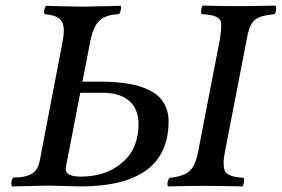

<svg xmlns="http://www.w3.org/2000/svg" viewBox="-20 -667 1011 689"><path d="M349.1 -334H268.1L220.2 -86.9Q215.8 -68.8 215.8 -61Q215.8 -33.2 270 -33.2Q359.9 -33.2 418.5 -83.3Q477.1 -133.3 477.1 -221.2Q477.1 -276.4 443.4 -305.2Q409.7 -334 349.1 -334ZM22.9 2Q19.5 -6.3 21.5 -16.6Q23.4 -26.9 28.8 -29.8Q69.3 -29.8 92.3 -42.2Q115.2 -54.7 122.1 -87.9L205.1 -520Q209 -541.5 209 -558.1Q209 -586.4 192.9 -599.9Q176.8 -613.3 140.1 -616.2Q136.7 -623 139.4 -633.3Q142.1 -643.6 146 -646Q159.7 -646 206.5 -644.5Q253.4 -643.1 274.9 -643.1Q297.9 -643.1 344 -644.5Q390.1 -646 413.1 -646Q416 -641.6 413.8 -631.8Q411.6 -622.1 407.2 -616.2Q358.9 -614.3 336.7 -592.8Q314.5 -571.3 304.2 -520L275.9 -374H334Q358.4 -374 378.9 -373Q399.4 -372.1 426.3 -368.7Q453.1 -365.2 474.1 -359.4Q495.1 -353.5 516.8 -342.8Q538.6 -332 552.7 -317.4Q566.9 -302.7 575.9 -281Q585 -259.3 585 -231.9Q585 2 267.1 2Q248.5 2 211.2 0.5Q173.8 -1 154.8 -1Q133.3 -1 89.1 0.5Q44.9 2 22.9 2ZM869.1 -544.9 788.1 -127Q782.7 -101.6 782.5 -85Q782.2 -68.4 785.4 -57.6Q788.6 -46.9 798.6 -41.3Q808.6 -35.6 820.6 -33Q832.5 -30.3 854 -28.8Q856.9 -24.4 855.5 -13.2Q854 -2 850.1 2Q773.9 0 708 0Q665 0 583 2Q579.6 -3.9 581.3 -12.7Q583 -21.5 587.9 -28.8Q638.7 -33.7 659.9 -53Q681.2 -72.3 690.9 -122.1L768.1 -521Q773.9 -552.2 773.9 -579.1Q773.9 -597.2 757.6 -606Q741.2 -614.7 703.1 -616.2Q700.7 -625 702.4 -634.5Q704.1 -644 707 -647Q775.4 -645 830.1 -645H847.2Q885.7 -645 967.8 -647Q972.2 -641.1 970.7 -630.6Q969.2 -620.1 964.8 -616.2Q915 -611.8 896.5 -597.2Q877.9 -582.5 869.1 -544.9Z"/></svg>

Font: Common Serif Medium
Style: Italic
Weight: 500
Italic angle: -12°
Designer: Philipp H. Poll, Khaled Hosny
Foundry: Stefan Peev, Context Ltd.
Version: Version 1.026